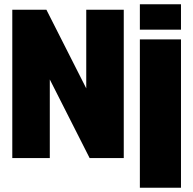

<svg xmlns="http://www.w3.org/2000/svg" viewBox="-20 -746 912 906"><path d="M38 0V-700H199L387 -329V-700H564V0H403L215 -371V0ZM640 140V-560H834V140ZM640 -606V-726H834V-606Z"/></svg>

Font: Tektur SemiCondensed ExtraBold
Style: Regular
Weight: 800
Width: 4
Designer: Adam Jagosz
Foundry: Adam Jagosz
Version: Version 1.005;gftools[0.9.30]